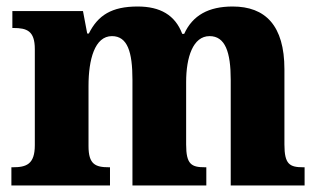

<svg xmlns="http://www.w3.org/2000/svg" viewBox="-20 -570 979 590"><path d="M15 0H318V-56H315C273 -56 252 -65 252 -121V-306C252 -387 271 -459 324 -459C372 -459 387 -410 387 -325V0H614V-56H610C568 -56 552 -65 552 -126V-318C552 -394 573 -459 624 -459C672 -459 689 -410 689 -325V0H916V-56H912C870 -56 854 -65 854 -126V-357C854 -492 795 -550 695 -550C621 -550 572 -523 546 -466H540C518 -524 472 -550 403 -550C323 -550 281 -523 253 -467H248L235 -536H18V-484H21C63 -484 87 -475 87 -419V-124C87 -65 61 -56 19 -56H15Z"/></svg>

Font: Noto Serif Tamil SemiCondensed ExtraBold
Style: Italic
Weight: 800
Width: 4
Italic angle: -12°
Designer: Indian Type Foundry, Tom Grace, and the Monotype Design Team
Foundry: Monotype Imaging Inc.
Version: Version 2.003